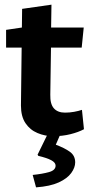

<svg xmlns="http://www.w3.org/2000/svg" viewBox="-20 -568 395 823"><path d="M208.1 15.8Q172.7 15.8 140.6 2.2Q108.4 -11.3 89.1 -40.2Q69.8 -69.1 69.8 -115.4L72.8 -364H6.1V-440L73.8 -450L74.8 -530L200.6 -548L199.1 -450H338.9L330.2 -364H198.6L195.6 -162.2Q194.6 -122 211 -103.6Q227.4 -85.2 258.6 -85.2Q278.5 -85.2 297.8 -88.7Q317.1 -92.2 331.3 -97.1L339.9 -14.1Q316.5 -1.5 282.3 7.1Q248.1 15.8 208.1 15.8ZM141.1 95 187.5 0H241.9L219.2 52.3Q256.5 66.1 279.4 82.5Q302.3 99 302.3 128Q302.3 150.1 285.4 173.6Q268.5 197 231.8 213.9Q195.2 230.7 134.5 235.1L120.1 181.9Q162.3 177.5 190.3 169.6Q218.3 161.7 218.3 142Q218.3 128.7 199.6 118.7Q180.8 108.8 144.1 100Z"/></svg>

Font: Ancizar Sans Thin
Style: Regular
Weight: 100
Designer: Cesar Puertas, Viviana Monsalve, Julian Moncada, Julian Prieto, Jose Castro, Mariel Hernandez, Felipe Aragon, Sara Alarc
Version: Version 8.100